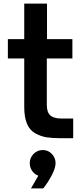

<svg xmlns="http://www.w3.org/2000/svg" viewBox="-20 -770 428 1071"><path d="M321.8 1Q272.9 1 241 -3.9Q209 -8.8 177.5 -25.9Q146 -43 130.6 -79.6Q115.2 -116.2 115.2 -173.8V-443.8H23.9V-551.8H115.2V-750H242.2V-551.8H383.8V-443.8H241.2V-184.1Q241.2 -144 260.5 -126.5Q279.8 -108.9 321.8 -108.9H388.2V1ZM193.8 210Q171.9 202.1 158.9 182.6Q146 163.1 146 140.1Q146 110.4 167 88.6Q188 66.9 219.2 66.9Q248 66.9 269 88.4Q290 109.9 290 140.1Q290 167 268.6 208Q247.1 249 221.2 280.8H152.8Z"/></svg>

Font: Oakes Grotesk
Style: SemiBold
Weight: 600
Designer: Samuel Oakes
Foundry: Samuel Oakes
Version: Version 1.0 | wf-rip DC20170320